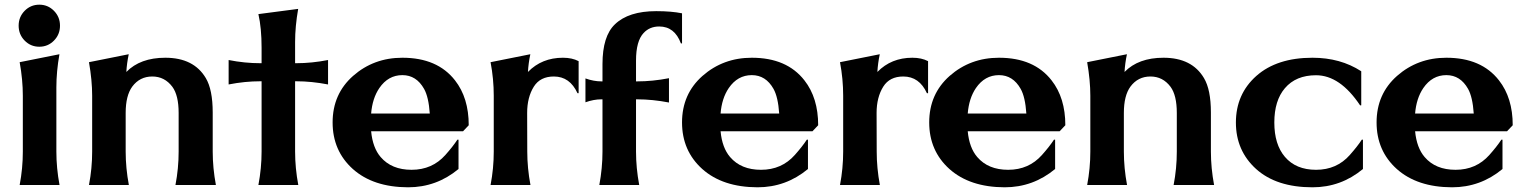

<svg xmlns="http://www.w3.org/2000/svg" viewBox="-20 -795 6549 825"><path d="M85.9 -748.5Q111.8 -774.9 148.9 -774.9Q186 -774.9 211.9 -748.5Q237.8 -722.2 237.8 -684.6Q237.8 -647 211.9 -620.6Q186 -594.2 148.9 -594.2Q111.8 -594.2 85.9 -620.6Q60.1 -647 60.1 -684.6Q60.1 -722.2 85.9 -748.5ZM64.5 0Q78.1 -71.8 78.1 -143.6V-383.3Q78.1 -452.6 64.5 -527.8L235.4 -562Q222.2 -487.8 222.2 -419.4V-143.6Q222.2 -73.2 235.8 0Z M362.3 0Q376 -71.8 376 -143.6V-383.8Q376 -449.7 362.3 -527.8L533.2 -562Q524.9 -522.9 522.9 -485.8Q582.5 -546.9 690.4 -546.9Q812.5 -546.9 864.3 -459.5Q894 -409.7 894 -311.5V-143.6Q894 -73.2 907.7 0H733.9Q747.6 -71.8 747.6 -143.6V-309.6Q747.6 -385.3 720.7 -421.9Q687.5 -466.3 634.3 -466.3Q580.6 -466.3 548.3 -422.9Q520 -384.3 520 -309.6V-143.6Q520 -73.2 533.7 0Z M1090.3 0Q1104 -72.8 1104 -143.6V-445.8H1099.1Q1031.7 -445.8 962.4 -432.1V-537.1Q1031.2 -523.4 1099.1 -523.4H1104V-589.8Q1104 -674.3 1090.3 -734.4L1261.2 -756.8Q1248 -681.2 1248 -614.7V-523.4H1252.9Q1319.3 -523.4 1389.6 -537.1V-432.1Q1318.8 -445.8 1252.9 -445.8H1248V-143.6Q1248 -73.2 1261.7 0Z M1733.4 9.8Q1583.5 9.3 1496.1 -68.8Q1409.2 -147 1409.2 -269Q1409.2 -391.1 1497.1 -468.8Q1585.9 -546.9 1709 -546.9Q1859.4 -546.9 1935.1 -449.7Q1994.1 -374.5 1994.1 -256.8L1969.7 -231H1574.7Q1581.5 -159.7 1615.7 -120.1Q1662.6 -65.4 1748.5 -65.4Q1837.4 -65.4 1894 -129.4Q1925.8 -165 1945.3 -194.8H1950.2V-68.8Q1855.5 9.8 1733.4 9.8ZM1574.7 -307.1H1826.7Q1821.8 -378.4 1802.2 -413.1Q1769 -472.2 1709 -472.2Q1647.9 -472.2 1609.9 -416.5Q1580.1 -372.6 1574.7 -307.1Z M2087.9 0Q2101.6 -71.8 2101.6 -143.6V-383.8Q2101.6 -455.6 2087.9 -527.8L2258.8 -562Q2250.5 -522.9 2248.5 -485.8Q2308.1 -546.9 2398.9 -546.9Q2438.5 -546.9 2466.3 -532.2V-394.5H2461.4Q2428.7 -466.3 2359.9 -466.3Q2301.3 -466.3 2273.9 -422.9Q2245.1 -377 2245.1 -309.6L2245.6 -143.6Q2245.6 -73.2 2259.3 0Z M2555.2 0Q2568.8 -73.2 2568.8 -143.6V-368.2H2564Q2531.2 -368.2 2495.6 -355.5V-458Q2531.2 -445.3 2564 -445.3H2568.8V-519.5Q2568.8 -639.6 2622.1 -690.4Q2680.7 -747.1 2799.8 -747.1Q2864.7 -747.1 2910.6 -737.8V-608.4H2905.8Q2878.9 -681.2 2812.5 -681.2Q2771.5 -681.2 2745.6 -653.3Q2712.9 -618.7 2712.9 -534.7V-445.3H2717.8Q2784.2 -445.3 2854.5 -459V-354.5Q2783.7 -368.2 2717.8 -368.2H2712.9V-143.6Q2712.9 -73.7 2726.6 0Z M3234.9 9.8Q3085 9.3 2997.6 -68.8Q2910.6 -147 2910.6 -269Q2910.6 -391.1 2998.5 -468.8Q3087.4 -546.9 3210.4 -546.9Q3360.8 -546.9 3436.5 -449.7Q3495.6 -374.5 3495.6 -256.8L3471.2 -231H3076.2Q3083 -159.7 3117.2 -120.1Q3164.1 -65.4 3250 -65.4Q3338.9 -65.4 3395.5 -129.4Q3427.2 -165 3446.8 -194.8H3451.7V-68.8Q3356.9 9.8 3234.9 9.8ZM3076.2 -307.1H3328.1Q3323.2 -378.4 3303.7 -413.1Q3270.5 -472.2 3210.4 -472.2Q3149.4 -472.2 3111.3 -416.5Q3081.5 -372.6 3076.2 -307.1Z M3589.4 0Q3603 -71.8 3603 -143.6V-383.8Q3603 -455.6 3589.4 -527.8L3760.3 -562Q3752 -522.9 3750 -485.8Q3809.6 -546.9 3900.4 -546.9Q3939.9 -546.9 3967.8 -532.2V-394.5H3962.9Q3930.2 -466.3 3861.3 -466.3Q3802.7 -466.3 3775.4 -422.9Q3746.6 -377 3746.6 -309.6L3747.1 -143.6Q3747.1 -73.2 3760.7 0Z M4296.9 9.8Q4147 9.3 4059.6 -68.8Q3972.7 -147 3972.7 -269Q3972.7 -391.1 4060.5 -468.8Q4149.4 -546.9 4272.5 -546.9Q4422.9 -546.9 4498.5 -449.7Q4557.6 -374.5 4557.6 -256.8L4533.2 -231H4138.2Q4145 -159.7 4179.2 -120.1Q4226.1 -65.4 4312 -65.4Q4400.9 -65.4 4457.5 -129.4Q4489.3 -165 4508.8 -194.8H4513.7V-68.8Q4418.9 9.8 4296.9 9.8ZM4138.2 -307.1H4390.1Q4385.3 -378.4 4365.7 -413.1Q4332.5 -472.2 4272.5 -472.2Q4211.4 -472.2 4173.3 -416.5Q4143.6 -372.6 4138.2 -307.1Z M4651.4 0Q4665 -71.8 4665 -143.6V-383.8Q4665 -449.7 4651.4 -527.8L4822.3 -562Q4814 -522.9 4812 -485.8Q4871.6 -546.9 4979.5 -546.9Q5101.6 -546.9 5153.3 -459.5Q5183.1 -409.7 5183.1 -311.5V-143.6Q5183.1 -73.2 5196.8 0H5022.9Q5036.6 -71.8 5036.6 -143.6V-309.6Q5036.6 -385.3 5009.8 -421.9Q4976.6 -466.3 4923.3 -466.3Q4869.6 -466.3 4837.4 -422.9Q4809.1 -384.3 4809.1 -309.6V-143.6Q4809.1 -73.2 4822.8 0Z M5619.6 9.8Q5464.8 9.8 5377.4 -68.8Q5290.5 -147.5 5290.5 -268.6Q5290.5 -390.6 5378.4 -468.8Q5466.8 -546.9 5619.6 -546.9Q5739.7 -546.9 5829.1 -488.8V-342.3H5824.2Q5737.8 -471.7 5634.8 -471.7Q5548.3 -471.7 5501 -416Q5455.6 -362.8 5455.6 -268.6Q5455.6 -174.3 5501 -121.1Q5548.3 -65.4 5634.8 -65.4Q5724.1 -65.4 5780.3 -129.4Q5813.5 -167 5831.5 -194.8H5836.4V-68.8Q5741.7 9.8 5619.6 9.8Z M6219.2 9.8Q6069.3 9.3 5981.9 -68.8Q5895 -147 5895 -269Q5895 -391.1 5982.9 -468.8Q6071.8 -546.9 6194.8 -546.9Q6345.2 -546.9 6420.9 -449.7Q6480 -374.5 6480 -256.8L6455.6 -231H6060.5Q6067.4 -159.7 6101.6 -120.1Q6148.4 -65.4 6234.4 -65.4Q6323.2 -65.4 6379.9 -129.4Q6411.6 -165 6431.2 -194.8H6436V-68.8Q6341.3 9.8 6219.2 9.8ZM6060.5 -307.1H6312.5Q6307.6 -378.4 6288.1 -413.1Q6254.9 -472.2 6194.8 -472.2Q6133.8 -472.2 6095.7 -416.5Q6065.9 -372.6 6060.5 -307.1Z"/></svg>

Font: Classica
Style: Bold
Weight: 700
Designer: Wojciech Kalinowski "wmk69" (wmk69@o2.pl)
Foundry: Wojciech Kalinowski "wmk69" (wmk69@o2.pl)
Version: Version 2.1.1; 2021-05-14